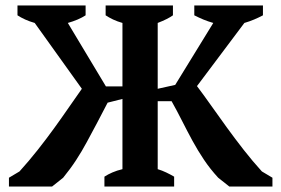

<svg xmlns="http://www.w3.org/2000/svg" viewBox="-20 -682 1029 702"><path d="M427.7 -598.1Q408.7 -603.5 393.3 -610.8Q377.9 -618.2 366.2 -626V-662.1H612.3V-626Q593.3 -612.3 556.6 -598.1V-357.4L620.6 -371.6L759.8 -598.1Q740.7 -603.5 723.1 -610.8Q705.6 -618.2 690.4 -626V-662.1H941.4V-626Q926.8 -618.2 909.4 -610.8Q892.1 -603.5 873.5 -598.1L700.2 -367.2Q724.6 -335 752 -296.1Q779.3 -257.3 809.1 -216.3Q838.9 -175.3 871.1 -134Q903.3 -92.8 937.5 -55.2L976.1 -32.2V0H818.4L777.8 -32.2Q748.5 -64 725.8 -97.9Q703.1 -131.8 683.8 -167.2Q664.6 -202.6 646.2 -239Q627.9 -275.4 607.4 -312H556.6V-63.5Q572.8 -58.6 587.6 -51.5Q602.5 -44.4 616.7 -36.1V0H361.8V-36.1Q374.5 -44.4 390.9 -51.5Q407.2 -58.6 427.7 -63.5V-320.3L373.5 -306.6Q353.5 -268.1 334.7 -232.2Q315.9 -196.3 297.4 -162.6Q279.3 -128.9 258.3 -96.7Q237.3 -64.5 210.9 -32.2L170.4 0H12.7V-32.2L51.3 -55.2Q85.4 -92.8 117.4 -133.3Q149.4 -173.8 178.2 -213.6Q207 -253.4 232.4 -290.3Q257.8 -327.1 279.3 -357.4L106.9 -598.1Q87.9 -603.5 71.8 -610.8Q55.7 -618.2 43.9 -626V-662.1H293V-626Q281.2 -618.2 264.2 -610.8Q247.1 -603.5 228 -598.1L367.2 -366.2H427.7Z"/></svg>

Font: PT Astra Serif
Style: Bold
Weight: 700
Designer: A.Korolkova, I. Chaeva
Foundry: ParaType Ltd
Version: Version 1.002